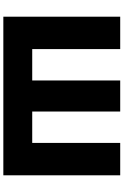

<svg xmlns="http://www.w3.org/2000/svg" viewBox="185 -925 740 1150"><g transform="rotate(90 555.0 -350.0)"><path d="M836 -173V-700H1030V0H80V-700H274V-173H462V-700H648V-173Z"/></g></svg>

Font: Jost* Heavy
Style: Regular
Weight: 800
Version: Version 3.7